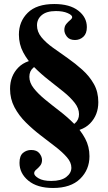

<svg xmlns="http://www.w3.org/2000/svg" viewBox="-20 -774 539 955"><path d="M307 -118 303 -143Q332 -143 352.5 -160.5Q373 -178 373 -206Q373 -235 351.5 -262.5Q330 -290 296 -317.5Q262 -345 223.5 -375Q185 -405 151 -439Q117 -473 95.5 -513.5Q74 -554 74 -602Q74 -667 118 -710.5Q162 -754 250 -754Q327 -754 369.5 -721Q412 -688 412 -639Q412 -607 394.5 -591Q377 -575 353 -575Q326 -575 313 -591.5Q300 -608 300 -625Q300 -643 309.5 -654.5Q319 -666 329 -674Q339 -682 339 -689Q339 -699 316 -709Q293 -719 258 -719Q212 -719 188 -699Q164 -679 164 -648Q164 -616 186 -589Q208 -562 243 -537Q278 -512 316.5 -485Q355 -458 390 -426.5Q425 -395 447 -356Q469 -317 469 -266Q469 -202 428 -160Q387 -118 307 -118ZM244 161Q165 161 121 124.5Q77 88 77 36Q77 1 94.5 -13.5Q112 -28 135 -28Q163 -28 176 -11.5Q189 5 189 22Q189 39 179.5 50.5Q170 62 160 70Q150 78 150 88Q150 100 172 113Q194 126 235 126Q284 126 309.5 106.5Q335 87 335 60Q335 34 313 8.5Q291 -17 256 -44Q221 -71 182.5 -100.5Q144 -130 109 -164.5Q74 -199 52 -240.5Q30 -282 30 -332Q30 -396 71 -438Q112 -480 192 -480L196 -455Q167 -455 146.5 -438Q126 -421 126 -392Q126 -363 147.5 -335.5Q169 -308 203 -280Q237 -252 275.5 -222.5Q314 -193 348 -159Q382 -125 403.5 -85Q425 -45 425 3Q425 70 378.5 115.5Q332 161 244 161Z"/></svg>

Font: Libre Bodoni
Style: Bold
Weight: 700
Designer: Pablo Impallari, Rodrigo Fuenzalida
Foundry: Impallari Type
Version: Version 2.005;gftools[0.9.23]